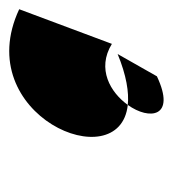

<svg xmlns="http://www.w3.org/2000/svg" viewBox="2 -506 390 435"><g transform="rotate(-90 197.5 -288.0)"><path d="M177.8 -194C142.5 -145 149.4 -84 242.6 -128L293.1 -217C244.5 -197 206.1 -191 177.8 -194ZM177.8 -194C205.8 -233 259.2 -265 316.1 -230L394.6 -440C155.4 -552 9.9 -212 177.8 -194Z"/></g></svg>

Font: Digital Distortion
Style: Obl
Weight: 400
Version: Version 1